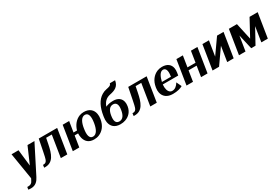

<svg xmlns="http://www.w3.org/2000/svg" viewBox="94 -2085 5259 3622"><g transform="rotate(-30 2723.5 -274.0)"><path d="M85 -528 179 49 156 93C136 136 106 155 54 155C47 155 41 154 34 154L25 208C42 212 62 213 86 213C186 213 240 151 276 79L584 -528H433L278 -171L237 -528Z M499 -58 492 0H515C689 0 743 -152 781 -345L806 -471H929L854 0H995L1079 -528H678L627 -271C620 -232 612 -199 606 -172C591 -107 574 -58 514 -58Z M1115 0H1256L1294 -241H1369C1367 -204 1371 -170 1379 -139C1402 -52 1462 10 1576 10C1616 10 1653 4 1686 -10C1780 -49 1849 -134 1869 -259L1871 -269C1877 -308 1877 -343 1871 -376C1854 -470 1787 -538 1662 -538C1627 -538 1596 -532 1566 -521C1478 -486 1411 -408 1379 -299H1303L1340 -528H1199ZM1510 -257 1512 -271C1529 -381 1572 -481 1653 -481C1735 -481 1748 -384 1730 -271L1728 -257C1710 -144 1667 -47 1585 -47C1502 -47 1492 -144 1510 -257Z M1944 -263C1938 -224 1937 -187 1943 -154C1960 -58 2024 10 2150 10C2190 10 2226 5 2259 -7C2350 -38 2417 -109 2434 -215L2435 -224C2440 -255 2440 -284 2434 -311C2419 -388 2359 -444 2247 -444C2175 -444 2126 -431 2083 -411C2115 -503 2169 -555 2257 -574C2365 -596 2454 -629 2475 -761H2360C2352 -711 2296 -706 2251 -696C2214 -689 2179 -676 2147 -656C2036 -589 1975 -461 1948 -290ZM2077 -213 2079 -226C2094 -319 2135 -386 2212 -386C2289 -386 2310 -319 2295 -226L2293 -213C2278 -118 2238 -47 2159 -47C2079 -47 2062 -116 2077 -213Z M2448 -58 2441 0H2464C2638 0 2692 -152 2730 -345L2755 -471H2878L2803 0H2944L3028 -528H2627L2576 -271C2569 -232 2561 -199 2555 -172C2540 -107 2523 -58 2463 -58Z M3072 -246C3066 -211 3067 -177 3074 -146C3094 -54 3166 10 3293 10C3391 10 3462 -10 3507 -38L3455 -148C3418 -86 3371 -47 3312 -47C3293 -47 3278 -51 3265 -61C3226 -88 3206 -151 3214 -242H3551L3560 -298C3566 -334 3566 -366 3561 -396C3546 -480 3483 -538 3365 -538C3327 -538 3292 -531 3260 -518C3166 -479 3095 -390 3075 -265ZM3224 -291C3247 -393 3289 -481 3355 -481C3416 -481 3440 -417 3423 -312L3420 -291Z M3592 0H3733L3769 -230H3945L3909 0H4050L4134 -528H3993L3955 -288H3779L3817 -528H3676Z M4159 0H4301L4530 -326L4478 0H4619L4703 -528H4562L4333 -203L4385 -528H4243Z M4735 0H4877L4928 -319L5001 0H5095L5273 -324L5222 0H5363L5447 -528H5270L5074 -167L4995 -528H4819Z"/></g></svg>

Font: Aerodynamic
Style: Obl
Weight: 500
Designer: Google
Version: Version 2.000980; 2014